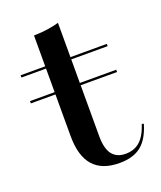

<svg xmlns="http://www.w3.org/2000/svg" viewBox="-110 -621 590 704"><g transform="rotate(-20 184.5 -269.0)"><path d="M4.8 -305.6V-314.5H341.1V-305.6ZM236.3 11.3Q168.5 11.3 134.7 -27Q100.8 -65.3 100.8 -143.5V-207.3H199.2V-107.3Q199.2 -58.1 216.9 -35.5Q234.7 -12.9 268.5 -12.9Q303.2 -12.9 325.4 -33.1Q347.6 -53.2 361.3 -96L368.5 -93.5Q352.4 -38.7 321.4 -13.7Q290.3 11.3 236.3 11.3ZM100.8 -207.3V-535.5Q132.3 -536.3 156 -539.9Q179.8 -543.5 199.2 -549.2V-207.3ZM4.8 -406.5V-415.3H341.1V-406.5Z"/></g></svg>

Font: Playfair 144pt SemiExpanded SemiBold
Style: Regular
Weight: 600
Width: 6
Designer: Claus Eggers Sørensen
Foundry: Claus Eggers Sørensen
Version: Version 2.203